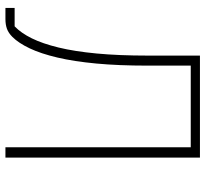

<svg xmlns="http://www.w3.org/2000/svg" viewBox="-44 -694 738 689"><g transform="rotate(90 324.5 -349.0)"><path d="M8 -33H74Q98 -56 117 -94.5Q136 -133 150 -190.5Q164 -248 171.5 -327.5Q179 -407 179 -511V-698H545V0H508V-665H215V-510Q215 -406 207.5 -326Q200 -246 186 -186.5Q172 -127 153 -87Q134 -47 112 -25Q98 -11 83 -5.5Q68 0 48 0H8Z"/></g></svg>

Font: IBM Plex Sans ExtLt
Style: Regular
Weight: 200
Designer: Mike Abbink, Paul van der Laan, Pieter van Rosmalen
Foundry: Bold Monday
Version: Version 3.005